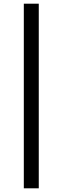

<svg xmlns="http://www.w3.org/2000/svg" viewBox="-20 -769 339 1040"><path d="M109 251V-749H190V251Z"/></svg>

Font: Source Serif 4 36pt
Style: Bold
Weight: 700
Designer: Frank Grießhammer
Foundry: Adobe Systems Incorporated
Version: Version 4.004;hotconv 1.0.116;makeotfexe 2.5.65601